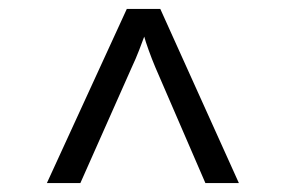

<svg xmlns="http://www.w3.org/2000/svg" viewBox="-20 -750 640 430"><path d="M85 -340 264 -730H339L515 -340H440L328 -599Q320 -618 313 -637.5Q306 -657 303 -668Q299 -657 291.5 -637.5Q284 -618 275 -599L160 -340Z"/></svg>

Font: Tiny Light
Style: Regular
Weight: 300
Monospace: yes
Designer: Philipp Nurullin, Konstantin Bulenkov
Foundry: JetBrains
Version: Version 2.251; ttfautohint (v1.8.4.7-5d5b)